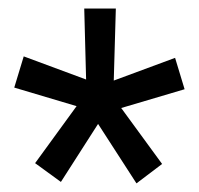

<svg xmlns="http://www.w3.org/2000/svg" viewBox="-20 -731 471 454"><path d="M161.1 -480 13.7 -523.9 36.1 -597.7 183.6 -543 179.2 -710.9H253.9L249 -540.5L394 -594.2L416.5 -520L266.6 -475.6L363.3 -343.3L302.7 -297.4L211.9 -438L124 -300.8L63 -345.2Z"/></svg>

Font: Nahid FD
Style: FD
Weight: 400
Foundry: DejaVu fonts team - Redesigned by Saber Rastikerdar
Version: Version 0.3.0